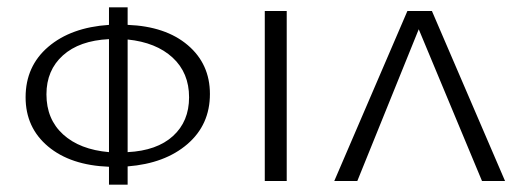

<svg xmlns="http://www.w3.org/2000/svg" viewBox="-20 -495 1432 525"><path d="M329 -40V10H278V-39Q173 -43 111.5 -94.5Q50 -146 50 -229Q50 -314 112 -367Q174 -420 278 -427V-475H329V-427Q433 -423 493.5 -371.5Q554 -320 554 -238Q554 -154 492.5 -101Q431 -48 329 -40ZM278 -79V-388Q197 -384 152 -343.5Q107 -303 107 -237Q107 -169 152.5 -127.5Q198 -86 278 -79ZM497 -229Q497 -296 452 -337.5Q407 -379 329 -387V-79Q409 -83 453 -123Q497 -163 497 -229Z M704 -465H764V0H704Z M1298 0 1125 -415 957 0H894L1094 -465H1161L1361 0Z"/></svg>

Font: Ysabeau SC Semilight
Style: Regular
Weight: 300
Designer: Christian Thalmann (Catharsis Fonts)
Version: Version 0.003